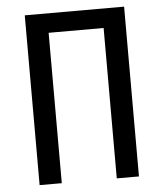

<svg xmlns="http://www.w3.org/2000/svg" viewBox="-53 -781 705 828"><g transform="rotate(-5 300.0 -367.5)"><path d="M85 0V-735H515V0H419V-651H181V0Z"/></g></svg>

Font: Iosevka Fixed Medium Extended
Style: Regular
Weight: 500
Width: 7
Monospace: yes
Designer: Belleve Invis
Foundry: Belleve Invis
Version: Version 24.1.1; ttfautohint (v1.8.4)